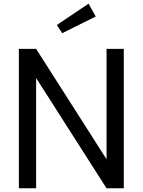

<svg xmlns="http://www.w3.org/2000/svg" viewBox="-20 -1013 767 1033"><path d="M81.5 0V-750H174.3L553.2 -156.2V-750H646V0H553.2L174.3 -593.3V0ZM314.5 -834.5 285.6 -878.4 456.5 -993.2 495.1 -924.3Z"/></svg>

Font: Spartan MB Med
Style: Regular
Weight: 500
Designer: Matt Bailey, Mirko Velimirovic
Foundry: Matt Bailey
Version: Version 1.005